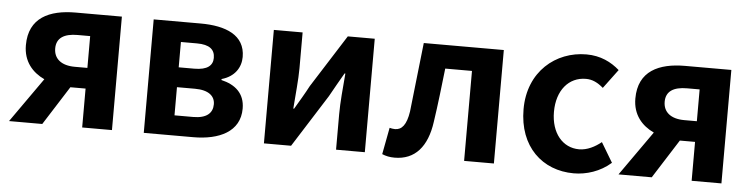

<svg xmlns="http://www.w3.org/2000/svg" viewBox="-40 -752 3697 944"><g transform="rotate(5 1808.0 -280.0)"><path d="M186 0 308 -192H383V0H530V-560H302C173 -560 72 -515 72 -379C72 -299 117 -248 177 -220L22 0ZM217 -376C217 -427 254 -451 321 -451H383V-294H321C254 -294 217 -325 217 -376Z M687 0H931C1059 0 1161 -47 1161 -161C1161 -237 1113 -276 1045 -292V-297C1109 -315 1139 -362 1139 -414C1139 -522 1043 -560 919 -560H687ZM830 -238H919C987 -238 1018 -210 1018 -170C1018 -127 989 -99 922 -99H830ZM909 -461C972 -461 998 -438 998 -397C998 -360 972 -336 907 -336H830V-461Z M1280 0H1414L1578 -259C1596 -292 1626 -344 1645 -377H1649C1643 -306 1636 -233 1636 -176V0H1778V-560H1645L1480 -300C1463 -267 1432 -215 1413 -183H1409C1414 -252 1422 -327 1422 -383V-560H1280Z M1926 14C2026 14 2086 -54 2103 -179C2116 -266 2126 -356 2136 -444H2268V0H2415V-560H2020C2007 -446 1995 -332 1982 -219C1972 -152 1949 -126 1916 -126C1905 -126 1897 -128 1889 -130L1864 2C1883 10 1902 14 1926 14Z M2810 14C2872 14 2940 -7 2993 -54L2935 -151C2904 -126 2866 -106 2826 -106C2745 -106 2687 -174 2687 -279C2687 -385 2745 -454 2830 -454C2862 -454 2888 -441 2916 -417L2986 -511C2945 -547 2892 -574 2822 -574C2671 -574 2537 -465 2537 -279C2537 -94 2655 14 2810 14Z M3194 0 3316 -192H3391V0H3538V-560H3310C3181 -560 3080 -515 3080 -379C3080 -299 3125 -248 3185 -220L3030 0ZM3225 -376C3225 -427 3262 -451 3329 -451H3391V-294H3329C3262 -294 3225 -325 3225 -376Z"/></g></svg>

Font: Kinto Sans
Style: Bold
Weight: 700
Designer: Authors: Ryoko NISHIZUKA  (kana & ideographs); Paul D. Hunt (Latin, Greek & Cyrillic); Wenlong ZHANG  (bopomofo); Sandol
Foundry: Adobe Systems Incorporated, ookami Inc.
Version: Version 0.001